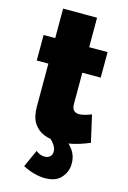

<svg xmlns="http://www.w3.org/2000/svg" viewBox="-135 -755 693 1038"><g transform="rotate(15 211.5 -235.5)"><path d="M417 -29Q391 -18 361.5 -8.5Q332 1 301.5 6Q271 11 242 11Q199 11 163 -3.5Q127 -18 105.5 -51.5Q84 -85 84 -142V-383H19V-526H84V-691H274V-526H377V-383H274V-209Q274 -183 285 -172.5Q296 -162 315 -162Q329 -162 347 -167Q365 -172 383 -179ZM225 220Q197 220 165 211.5Q133 203 101 186L145 89Q156 99 169 103.5Q182 108 193 108Q211 108 223 98Q235 88 235 69Q235 52 224 34.5Q213 17 193 0L253 -36Q291 -8 318.5 26Q346 60 346 107Q346 151 316.5 185.5Q287 220 225 220Z"/></g></svg>

Font: Raleway Thin Black
Style: Regular
Weight: 900
Version: Version 4.026